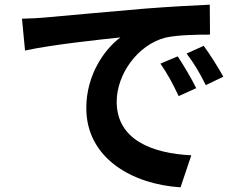

<svg xmlns="http://www.w3.org/2000/svg" viewBox="-20 -761 1040 821"><path d="M740 -520 666 -489C697 -444 718 -405 744 -350L819 -384C800 -423 764 -484 740 -520ZM851 -565 778 -532C811 -488 833 -451 860 -397L935 -433C914 -471 877 -530 851 -565ZM74 -681 87 -545C202 -570 409 -592 495 -601C428 -552 349 -442 349 -299C349 -85 545 27 752 40L798 -97C631 -105 479 -163 479 -326C479 -443 568 -569 687 -600C741 -612 825 -613 878 -613L877 -741C808 -738 700 -732 598 -724C417 -708 254 -694 171 -686C152 -684 114 -682 74 -681Z"/></svg>

Font: Noto Sans T Chinese Bold
Style: Bold
Weight: 700
Designer: Ryoko NISHIZUKA (kana & ideographs); Paul D. Hunt (Latin, Greek & Cyrillic); Wenlong ZHANG (bopomofo); Sandoll Communica
Foundry: Adobe Systems Incorporated
Version: Version 1.000;PS 1;hotconv 1.0.78;makeotf.lib2.5.61930